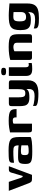

<svg xmlns="http://www.w3.org/2000/svg" viewBox="1281 -1863 692 3314"><g transform="rotate(-90 1627.0 -206.0)"><path d="M192 0Q175 0 163 -3.5Q151 -7 141.5 -18.5Q132 -30 122 -54L-10 -400H145L214 -193Q220 -175 226 -167.5Q232 -160 247 -160Q262 -211 276.5 -261Q291 -311 306 -361Q312 -379 322.5 -389Q333 -399 356 -399H415L266 0Z M673 5Q603 5 560 0.5Q517 -4 493.5 -17Q470 -30 462 -54Q454 -78 454 -116Q454 -167 464 -193.5Q474 -220 499 -230Q524 -240 566 -240Q591 -240 623.5 -239.5Q656 -239 687.5 -238Q719 -237 742.5 -234.5Q766 -232 775 -230Q775 -261 769.5 -279Q764 -297 752 -306.5Q740 -316 720 -319Q700 -322 671 -322Q636 -322 601.5 -321Q567 -320 534.5 -317Q502 -314 475 -310V-338Q475 -365 487 -378Q499 -391 520 -395Q543 -400 588.5 -402Q634 -404 687 -404Q754 -404 799.5 -397Q845 -390 871 -372Q897 -354 908 -318.5Q919 -283 919 -224V-25Q903 -10 839.5 -2.5Q776 5 673 5ZM672 -57Q700 -57 719.5 -58.5Q739 -60 753 -63Q767 -66 775 -70V-182Q764 -185 744.5 -187Q725 -189 705 -190Q685 -191 674 -191Q650 -191 635 -187Q620 -183 613.5 -169Q607 -155 607 -126Q607 -101 612 -85.5Q617 -70 631 -63.5Q645 -57 672 -57Z M1149 0H1041Q1019 0 1009 -11Q999 -22 999 -55V-379Q1027 -386 1080.5 -394Q1134 -402 1201 -402Q1271 -402 1311.5 -394Q1352 -386 1371 -369.5Q1390 -353 1395.5 -327.5Q1401 -302 1401 -266H1258V-280Q1258 -304 1249.5 -315Q1241 -326 1229 -329Q1217 -332 1204 -332Q1184 -332 1169.5 -328Q1155 -324 1149 -316Z M1669 111Q1612 111 1563 106Q1514 101 1484.5 89.5Q1455 78 1455 60V17Q1471 26 1500 32Q1529 38 1562 41.5Q1595 45 1623 45Q1671 45 1698 34.5Q1725 24 1736.5 1Q1748 -22 1748 -58V-97Q1737 -77 1718.5 -65.5Q1700 -54 1671.5 -49.5Q1643 -45 1600 -45Q1535 -45 1503 -65.5Q1471 -86 1461.5 -123Q1452 -160 1452 -209V-347Q1452 -362 1454.5 -374Q1457 -386 1468 -392.5Q1479 -399 1503 -399H1604Q1604 -373 1604 -354Q1604 -335 1604 -318.5Q1604 -302 1604 -283Q1604 -264 1604 -238Q1604 -181 1611.5 -155Q1619 -129 1635 -122Q1651 -115 1675 -115Q1700 -115 1715 -123Q1730 -131 1737.5 -156Q1745 -181 1745 -233V-399H1849Q1873 -399 1885.5 -391.5Q1898 -384 1898 -356V-67Q1898 23 1845 67Q1792 111 1669 111Z M2092 4Q2025 4 1999 -22Q1973 -48 1973 -107L1974 -399H2123V-113Q2123 -82 2132.5 -68.5Q2142 -55 2164 -55Q2177 -55 2186 -57Q2195 -59 2197 -60V-5Q2193 -4 2182 -2Q2171 0 2150 2Q2129 4 2092 4ZM2050 -447Q2015 -447 2000 -456Q1985 -465 1985 -489Q1985 -513 2000.5 -522.5Q2016 -532 2052 -532Q2086 -531 2100.5 -522Q2115 -513 2114 -489Q2114 -465 2100.5 -456Q2087 -447 2050 -447Z M2288 0Q2250 0 2250 -39V-375Q2280 -385 2340 -393.5Q2400 -402 2472 -402Q2549 -402 2593.5 -393.5Q2638 -385 2659.5 -364.5Q2681 -344 2687.5 -310Q2694 -276 2694 -225V-56Q2694 -34 2691 -21.5Q2688 -9 2675.5 -4Q2663 1 2637 1L2546 0V-260Q2546 -293 2526 -307Q2506 -321 2472 -321Q2460 -321 2446 -318.5Q2432 -316 2419.5 -312.5Q2407 -309 2399 -303V0Z M2973 120Q2931 120 2897.5 118Q2864 116 2841 109.5Q2818 103 2805.5 91.5Q2793 80 2793 61Q2793 55 2793 45Q2793 35 2793 31Q2803 36 2829.5 41.5Q2856 47 2888 50.5Q2920 54 2945 54Q3003 54 3032 38.5Q3061 23 3070 -11.5Q3079 -46 3074 -100L3091 -98Q3080 -68 3062.5 -51Q3045 -34 3015 -26.5Q2985 -19 2939 -19Q2876 -19 2837.5 -34.5Q2799 -50 2781.5 -89Q2764 -128 2764 -200Q2764 -262 2776.5 -301.5Q2789 -341 2818 -363Q2847 -385 2895.5 -393Q2944 -401 3017 -401Q3039 -401 3071 -399.5Q3103 -398 3135.5 -395.5Q3168 -393 3193 -391Q3218 -389 3226 -388Q3225 -385 3224.5 -374Q3224 -363 3224 -348.5Q3224 -334 3224 -319V-80Q3224 1 3197.5 44Q3171 87 3116 103.5Q3061 120 2973 120ZM2990 -102Q3012 -102 3031.5 -108.5Q3051 -115 3063 -133Q3075 -151 3076 -184V-318Q3068 -319 3045 -320.5Q3022 -322 2996 -322Q2965 -322 2947.5 -313.5Q2930 -305 2922.5 -281Q2915 -257 2915 -211Q2915 -167 2923 -143Q2931 -119 2947.5 -110.5Q2964 -102 2990 -102Z"/></g></svg>

Font: Genos Thin
Style: Bold
Weight: 700
Version: Version 1.010